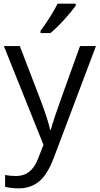

<svg xmlns="http://www.w3.org/2000/svg" viewBox="-20 -786 544 1046"><path d="M1 -535.2H87.9L205.1 -230Q243.7 -125.5 252.9 -79.1H256.8Q263.2 -104 283.4 -164.3Q303.7 -224.6 416 -535.2H502.9L272.9 74.2Q238.8 164.6 193.1 202.4Q147.5 240.2 81.1 240.2Q43.9 240.2 7.8 231.9V167Q34.7 172.9 67.9 172.9Q151.4 172.9 187 79.1L216.8 2.9ZM200.7 -618.2Q224.1 -648.4 251.2 -691.4Q278.3 -734.4 293.9 -766.1H392.6V-755.9Q371.1 -724.1 328.6 -677.7Q286.1 -631.3 254.9 -606H200.7Z"/></svg>

Font: Zoram GWebM
Style: Regular
Weight: 400
Foundry: Ascender Corporation
Version: Version 1.000